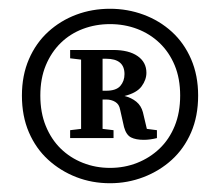

<svg xmlns="http://www.w3.org/2000/svg" viewBox="-20 -734 502 438"><path d="M214 -527H222Q245 -527 254.5 -538Q264 -549 264 -565Q264 -600 222 -600H214ZM315 -440 338 -437V-419Q322 -415 308 -415Q290 -415 279 -420.5Q268 -426 263 -444L254 -484Q252 -496 243 -501.5Q234 -507 222 -507H214V-440L239 -437V-419H140V-437L165 -440V-598L140 -601V-620H238Q274 -620 294 -606Q314 -592 314 -568Q314 -552 303 -537Q292 -522 264 -515Q280 -511 291 -502Q302 -493 306 -478ZM231 -351Q264 -351 293 -362.5Q322 -374 344 -395Q366 -416 378.5 -446.5Q391 -477 391 -516Q391 -555 378.5 -585Q366 -615 344 -636Q322 -657 293 -668Q264 -679 231 -679Q198 -679 169 -668Q140 -657 118.5 -636Q97 -615 84.5 -585Q72 -555 72 -516Q72 -477 84.5 -446.5Q97 -416 118.5 -395Q140 -374 169 -362.5Q198 -351 231 -351ZM231 -714Q271 -714 307.5 -700.5Q344 -687 372 -661.5Q400 -636 416 -599Q432 -562 432 -516Q432 -469 416 -432Q400 -395 372 -369.5Q344 -344 307.5 -330Q271 -316 231 -316Q190 -316 154 -330Q118 -344 90 -369.5Q62 -395 46 -432Q30 -469 30 -516Q30 -562 46 -599Q62 -636 90 -661.5Q118 -687 154 -700.5Q190 -714 231 -714Z"/></svg>

Font: Source Serif Pro Semibold
Style: Regular
Weight: 600
Designer: Frank Grießhammer
Foundry: Adobe Systems Incorporated
Version: Version 1.014;PS Version 1.0;hotconv 1.0.73;makeotf.lib2.5.5